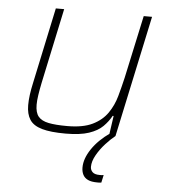

<svg xmlns="http://www.w3.org/2000/svg" viewBox="-51 -557 707 803"><g transform="rotate(5 302.0 -155.0)"><path d="M237 8Q174 8 137.5 -2.5Q101 -13 86 -36.5Q71 -60 71 -97Q71 -117 74 -140Q77 -163 83 -190L151 -510H186L119 -195Q113 -166 109.5 -142.5Q106 -119 106 -102Q106 -69 119.5 -52.5Q133 -36 162.5 -30Q192 -24 241 -24Q307 -24 347 -43.5Q387 -63 409.5 -95.5Q432 -128 443 -167.5Q454 -207 463 -246L520 -510H555L446 0H419L431 -83H427Q414 -59 393 -38Q372 -17 335 -4.5Q298 8 237 8ZM387 200Q362 200 347.5 193Q333 186 326.5 173Q320 160 320 143Q320 106 347.5 65Q375 24 424 -10L446 0Q428 14 406.5 37.5Q385 61 370 87.5Q355 114 355 137Q355 150 364 159Q373 168 394 168Q397 168 400.5 168Q404 168 411 167L404 199Q399 200 395.5 200Q392 200 387 200Z"/></g></svg>

Font: Saira Thin
Style: Italic
Weight: 100
Italic angle: -12°
Designer: Hector Gatti with collaboration of the Omnibus-Type team
Foundry: Omnibus-Type
Version: Version 1.101